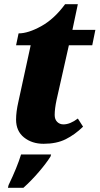

<svg xmlns="http://www.w3.org/2000/svg" viewBox="-20 -679 477 920"><path d="M57 -106Q57 -143 68 -191L127 -462H57L69 -519Q115 -519 177.5 -553.5Q240 -588 292 -659H353L327 -536H437L422 -462H310L251 -200Q242 -158 242 -128Q242 -107 254 -95Q266 -83 284 -83Q316 -83 353 -111L378 -72Q339 -34 295 -12Q251 10 189 10Q133 10 95 -20.5Q57 -51 57 -106ZM21 208Q62 123 81 61H225L222 71Q202 103 166 145Q130 187 92 221H18Z"/></svg>

Font: Noto Serif NarrowBlack
Style: Italic
Weight: 900
Width: 4
Italic angle: -12°
Designer: Monotype Design Team
Foundry: Monotype Imaging Inc.
Version: Version 1.001